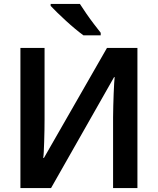

<svg xmlns="http://www.w3.org/2000/svg" viewBox="-20 -958 803 978"><path d="M84 -714H207V-351Q207 -326 206.5 -295.5Q206 -265 205 -236Q204 -207 203 -185Q202 -163 200 -154H204L525 -714H680V0H556V-360Q556 -387 557 -419Q558 -451 559 -481Q560 -511 561.5 -533.5Q563 -556 564 -565H561L240 0H84ZM387 -938Q401 -916 420 -888.5Q439 -861 458.5 -835.5Q478 -810 493 -791V-778H405Q387 -791 363.5 -810.5Q340 -830 316 -852Q292 -874 271.5 -894Q251 -914 238 -928V-938Z"/></svg>

Font: Noto Sans Display SemiBold
Style: Regular
Weight: 600
Designer: Monotype Design Team
Foundry: Monotype Imaging Inc.
Version: Version 2.003